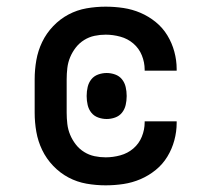

<svg xmlns="http://www.w3.org/2000/svg" viewBox="-20 -548 640 576"><path d="M297 8Q268 8 239.5 3Q211 -2 185.5 -15.5Q160 -29 139.5 -50.5Q119 -72 106.5 -98Q94 -124 89 -152.5Q84 -181 84 -210V-310Q84 -339 89 -367.5Q94 -396 106.5 -422Q119 -448 139.5 -469.5Q160 -491 185.5 -504.5Q211 -518 239.5 -523Q268 -528 297 -528Q324 -528 350.5 -524Q377 -520 401.5 -509.5Q426 -499 447 -482Q468 -465 482 -442Q496 -419 503 -393Q510 -367 510 -341V-336H414V-339Q414 -361 405.5 -382Q397 -403 380 -417.5Q363 -432 341 -438Q319 -444 297 -444Q280 -444 263.5 -440.5Q247 -437 232.5 -428Q218 -419 207.5 -405.5Q197 -392 190.5 -376.5Q184 -361 182 -344Q180 -327 180 -310V-210Q180 -193 182 -176Q184 -159 190.5 -143.5Q197 -128 207.5 -114.5Q218 -101 232.5 -92Q247 -83 263.5 -79.5Q280 -76 297 -76Q319 -76 341 -82Q363 -88 380 -102.5Q397 -117 405.5 -138Q414 -159 414 -181V-184H510V-179Q510 -153 503 -127Q496 -101 482 -78Q468 -55 447 -38Q426 -21 401.5 -10.5Q377 0 350.5 4Q324 8 297 8ZM300 -191Q287 -191 274.5 -195.5Q262 -200 254 -210Q246 -220 243 -233Q240 -246 240 -259V-261Q240 -274 243 -287Q246 -300 254 -310Q262 -320 274.5 -324.5Q287 -329 300 -329Q313 -329 325.5 -324.5Q338 -320 346 -310Q354 -300 357 -287Q360 -274 360 -261V-259Q360 -246 357 -233Q354 -220 346 -210Q338 -200 325.5 -195.5Q313 -191 300 -191Z"/></svg>

Font: Iosevka HT Medium Extended
Style: Regular
Weight: 500
Width: 7
Monospace: yes
Designer: Belleve Invis
Foundry: Belleve Invis
Version: Version 32.3.0; ttfautohint (v1.8.4)